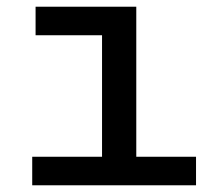

<svg xmlns="http://www.w3.org/2000/svg" viewBox="-20 -552 640 572"><path d="M76 0V-85H284V-447H86V-532H386V-85H564V0Z"/></svg>

Font: Geist Mono Medium
Style: Regular
Weight: 500
Monospace: yes
Designer: Basement.studio, Andrés Briganti, Mateo Zaragoza
Foundry: Basement.studio, Vercel, Andrés Briganti, Guido Ferreyra, Mateo Zaragoza
Version: Version 1.500; ttfautohint (v1.8.4.7-5d5b)